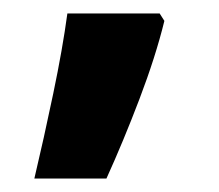

<svg xmlns="http://www.w3.org/2000/svg" viewBox="-20 -136 325 285"><path d="M224 -105Q211 -52 187 11Q163 74 138 129H31Q45 70 59 3Q73 -64 80 -116H217Z"/></svg>

Font: Noto Sans Javanese
Style: Regular
Weight: 400
Designer: Monotype Design Team
Foundry: Monotype Imaging Inc.
Version: Version 2.004